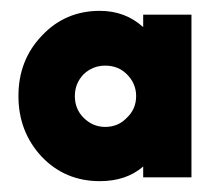

<svg xmlns="http://www.w3.org/2000/svg" viewBox="-20 -727 399 354"><path d="M244 -700V-677Q211 -707 164 -707Q100 -707 57 -661Q14 -616 14 -550Q14 -484 57 -438Q100 -393 164 -393Q213 -393 244 -420V-400H333V-700ZM174 -606Q198 -606 214 -590Q231 -573 231 -550Q231 -526 214 -510Q198 -493 174 -493Q151 -493 134 -510Q118 -526 118 -550Q118 -573 134 -590Q151 -606 174 -606Z"/></svg>

Font: Unageo
Style: Black
Weight: 900
Designer: Richard Sepsi
Foundry: Richard Sepsi
Version: Version 2.000